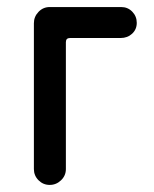

<svg xmlns="http://www.w3.org/2000/svg" viewBox="-20 -519 436 545"><path d="M76.2 -39.1V-453.1Q76.2 -471.7 89.4 -485.4Q102.5 -499 121.1 -499H324.2Q342.8 -499 355.5 -485.8Q368.2 -472.7 368.2 -454.1Q368.2 -435.5 355 -423.3Q341.8 -411.1 322.3 -411.1H178.7Q167 -411.1 167 -399.4V-39.1Q167 -20.5 153.3 -7.3Q139.6 5.9 121.1 5.9Q102.5 5.9 89.4 -7.3Q76.2 -20.5 76.2 -39.1Z"/></svg>

Font: jf-openhuninn-2.1
Style: Regular
Weight: 400
Designer: [Kosugi Maru]
Designed by MOTOYA      

[Varela Round]
Joe Prince (Latin component); Avraham Cornfeld (Hebrew component)
Foundry: justfont Co., Ltd.
Version: 2.1